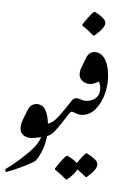

<svg xmlns="http://www.w3.org/2000/svg" viewBox="-20 -1240 897 1459"><path d="M344.7 -282.2Q344.7 -212.9 320.8 -142.8Q296.9 -72.8 252.4 -20Q228.5 -3.4 159.4 23.4Q90.3 50.3 24.4 67.9L19.5 45.9Q93.3 2 165.3 -54.9Q237.3 -111.8 263.7 -147.5Q285.6 -177.7 292 -197.8Q281.2 -196.8 258.8 -194.1Q236.3 -191.4 218.8 -191.4Q182.6 -192.4 160.2 -210.9Q136.2 -230.5 136.2 -261.7Q136.2 -295.4 156.2 -335.9L189 -401.9Q211.9 -449.2 256.8 -449.2Q344.7 -449.2 344.7 -282.2ZM191.9 -631.8ZM129.4 199.7ZM273.4 -205.6ZM124 -49.3Z M397.9 48.8V40Q410.6 21.5 442.1 -13.7Q473.6 -48.8 485.4 -55.7H494.1Q546.4 -23.9 562.5 -0.5Q574.7 -16.1 598.9 -42.2Q623 -68.4 632.8 -74.2H641.6Q680.2 -49.8 700 -30.3Q719.7 -10.7 719.7 10.3Q719.7 46.9 639.6 105H630.9Q597.2 71.3 567.4 46.9Q552.7 78.1 489.7 123.5H481Q437.5 80.6 397.9 48.8ZM558.1 24.4ZM558.1 193.8ZM558.1 -72.3Z M638.2 -473.6Q649.4 -473.6 658.2 -462.6Q667 -451.7 667 -435.1Q667 -404.8 647.7 -386Q628.4 -367.2 604.5 -367.2Q577.6 -367.2 555.7 -379.4Q534.2 -391.1 526.4 -391.1Q516.6 -391.1 504.4 -375.7Q492.2 -360.4 477.1 -340.8Q407.7 -250.5 380.1 -228Q352.5 -205.6 326.2 -205.6Q314.5 -205.6 308.8 -218.3Q303.2 -231 303.2 -249.5Q303.2 -284.7 353.5 -303.2Q358.4 -304.7 364.3 -307.4Q370.1 -310.1 375.5 -312.5Q398.9 -324.2 440.2 -371.6Q481.4 -418.9 519.5 -468.3Q536.1 -493.7 559.1 -493.7Q573.2 -493.7 595.7 -483.9Q616.2 -473.6 638.2 -473.6ZM469.2 -740.7ZM558.1 24.4ZM273.4 -205.6ZM381.3 -828.6ZM535.2 -347.2Z M606.4 -1044.9V-1053.7Q618.7 -1072.3 649.9 -1106.9Q681.2 -1141.6 693.4 -1149.4H702.1Q739.7 -1125.5 760 -1105.5Q780.3 -1085.4 780.3 -1064.9Q780.3 -1029.8 697.8 -970.2H689Q647 -1013.2 606.4 -1044.9ZM693.4 -1059.6ZM693.4 -1219.7Z M608.9 -367.2Q592.3 -367.2 584 -377.7Q575.7 -388.2 575.7 -405.8Q575.7 -435.1 594.5 -454.3Q613.3 -473.6 637.7 -473.6Q683.6 -473.6 712.6 -498.5Q741.7 -523.4 741.7 -571.3Q741.7 -603.5 729.5 -621.1Q700.2 -602.1 666 -602.1Q634.3 -602.1 609.6 -622.1Q585 -642.1 585 -672.4Q585 -703.1 604.5 -739.7L634.3 -800.3Q655.3 -844.2 696.8 -844.2Q745.1 -844.2 773.2 -796.4Q801.3 -748.5 801.3 -669.4Q801.3 -549.8 743.7 -458.5Q686 -367.2 608.9 -367.2ZM693.4 -1059.6ZM793.5 -1100.1ZM694.3 -182.6ZM842.8 -233.4ZM604.5 -367.2Z"/></svg>

Font: Noto Nastaliq Urdu
Style: Regular
Weight: 400
Designer: Monotype Design Team
Foundry: Monotype Imaging Inc.
Version: Version 1.02 uh